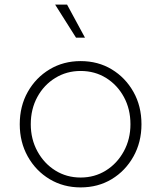

<svg xmlns="http://www.w3.org/2000/svg" viewBox="-20 -804 702 836"><path d="M331 12Q407 12 466.5 -24Q526 -60 561 -122.5Q596 -185 596 -263Q596 -342 561 -404Q526 -466 466.5 -502Q407 -538 331 -538Q256 -538 196 -502Q136 -466 101 -404Q66 -342 66 -263Q66 -185 101 -122.5Q136 -60 196 -24Q256 12 331 12ZM331 -31Q270 -31 221 -61.5Q172 -92 143 -145Q114 -198 114 -263Q114 -329 142.5 -381.5Q171 -434 220.5 -464.5Q270 -495 331 -495Q393 -495 442 -464.5Q491 -434 519.5 -381.5Q548 -329 548 -263Q548 -198 519 -145Q490 -92 441 -61.5Q392 -31 331 -31ZM311 -640H350L272 -784H220Z"/></svg>

Font: Plus Jakarta Sans ExtraLight
Style: Regular
Weight: 200
Designer: Gumpita Rahayu
Foundry: Tokotype
Version: Version 2.004; ttfautohint (v1.8.3)